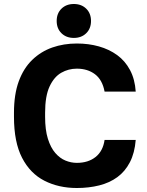

<svg xmlns="http://www.w3.org/2000/svg" viewBox="-20 -930 739 962"><path d="M365 12Q274 12 202.5 -24.5Q131 -61 90.5 -139.5Q50 -218 50 -345V-365Q50 -457 74 -522.5Q98 -588 141.5 -630Q185 -672 242 -692Q299 -712 365 -712Q424 -712 475.5 -697.5Q527 -683 567 -654Q607 -625 631.5 -579Q656 -533 660 -471H504Q493 -530 456 -558Q419 -586 365 -586Q323 -586 287 -565.5Q251 -545 228.5 -497Q206 -449 206 -365V-345Q206 -279 220 -234.5Q234 -190 257 -163.5Q280 -137 308 -125.5Q336 -114 365 -114Q422 -114 459 -143.5Q496 -173 504 -229H660Q655 -164 631 -117.5Q607 -71 568 -42.5Q529 -14 477 -1Q425 12 365 12ZM350 -740Q312 -740 288 -763.5Q264 -787 264 -825Q264 -863 288 -886.5Q312 -910 350 -910Q388 -910 412 -886.5Q436 -863 436 -825Q436 -787 412 -763.5Q388 -740 350 -740Z"/></svg>

Font: Golos Text SemiBold
Style: Regular
Weight: 600
Designer: A.Korolkova, Vitaly Kuzmin
Foundry: ParaType Ltd
Version: Version 2.004